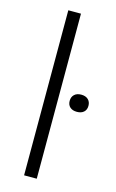

<svg xmlns="http://www.w3.org/2000/svg" viewBox="-124 -858 550 908"><g transform="rotate(15 151.0 -404.0)"><path d="M92.5 0V-808H154.5V0ZM209.5 -396Q209.5 -415.5 221.8 -427Q234 -438.5 255.5 -438.5Q277 -438.5 289.2 -427Q301.5 -415.5 301.5 -396Q301.5 -376.5 289.2 -365.5Q277 -354.5 255.5 -354.5Q234 -354.5 221.8 -365.5Q209.5 -376.5 209.5 -396Z"/></g></svg>

Font: Encode Sans Expanded Light
Style: Regular
Weight: 300
Width: 7
Designer: Multiple Designers
Foundry: Impallari Type
Version: Version 2.000